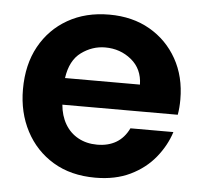

<svg xmlns="http://www.w3.org/2000/svg" viewBox="-43 -553 640 610"><g transform="rotate(5 276.5 -248.0)"><path d="M282 12Q204 12 147.5 -22Q91 -56 60 -115Q29 -174 29 -248Q29 -327 61 -385Q93 -443 150 -475.5Q207 -508 282 -508Q356 -508 411.5 -476Q467 -444 498.5 -388Q530 -332 530 -259Q530 -246 529 -233.5Q528 -221 526 -210H158Q161 -175 176.5 -148.5Q192 -122 218.5 -107.5Q245 -93 279 -93Q314 -93 339.5 -108Q365 -123 380 -154H517Q503 -110 472 -72Q441 -34 393.5 -11Q346 12 282 12ZM159 -295H398Q397 -345 361.5 -374Q326 -403 278 -403Q237 -403 202 -377.5Q167 -352 159 -295Z"/></g></svg>

Font: Rethink Sans
Style: Bold
Weight: 700
Designer: The Rethink Sans project authors (Hans Thiessen). DM Sans designed by Colophon Foundry.
Foundry: Rethink Communications LLC
Version: Version 1.001